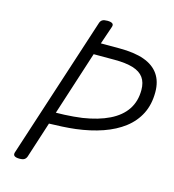

<svg xmlns="http://www.w3.org/2000/svg" viewBox="-141 -1117 1130 1248"><g transform="rotate(15 423.5 -493.0)"><path d="M105 14Q83 14 72.5 7Q62 0 66 -16L377 -973Q382 -987 393 -993.5Q404 -1000 426 -1000Q449 -1000 459.5 -993Q470 -986 465 -970L423 -847H549Q649 -847 714.5 -823.5Q780 -800 813.5 -752Q847 -704 847 -632Q847 -549 815.5 -486.5Q784 -424 726 -379.5Q668 -335 587.5 -307Q507 -279 409 -267Q367 -262 320.5 -259.5Q274 -257 232 -256L154 -14Q149 0 138.5 7Q128 14 105 14ZM257 -336Q284 -336 314 -337.5Q344 -339 374.5 -341.5Q405 -344 433 -348Q537 -364 609.5 -399.5Q682 -435 719 -490.5Q756 -546 756 -622Q756 -673 733 -705Q710 -737 661.5 -752Q613 -767 536 -767H396Z"/></g></svg>

Font: Playwrite CZ
Style: Regular
Weight: 400
Designer: Veronika Burian, José Scaglione
Foundry: TypeTogether
Version: Version 1.002